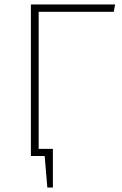

<svg xmlns="http://www.w3.org/2000/svg" viewBox="-20 -702 548 864"><path d="M154 -649V-32H218V142H193L181 0H119V-682H498L492 -649Z"/></svg>

Font: FiraGO UltraLight
Style: Regular
Weight: 200
Designer: bBox Type
Foundry: bBox Type GmbH
Version: Version 1.001